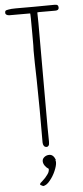

<svg xmlns="http://www.w3.org/2000/svg" viewBox="-63 -789 446 1037"><g transform="rotate(-5 159.5 -270.0)"><path d="M145 -20V-109V-198L143 -358Q140 -465 140 -518L141 -547V-612Q141 -720 139 -720H26Q18 -720 11.5 -724Q5 -728 5 -735Q5 -743 8 -746Q11 -749 24 -751Q38 -754 64 -754H164L274 -755Q286 -755 290.5 -751Q295 -747 295 -738Q295 -723 276 -723H231H187L178 -722L179 -664V-586V-180V-97L180 -23V-21Q180 -13 179 -7.5Q178 -2 175 1Q172 6 165 6Q155 6 150 -1.5Q145 -9 145 -20ZM112 207 114 198Q120 194 142 172Q160 151 163 142Q166 135 166 125Q153 117 145 105Q137 93 137 81Q137 68 148.5 59Q160 50 175 50Q197 50 208 79L206 82Q208 84 208 94Q208 111 195.5 140Q183 169 164 191Q146 213 128 215Z"/></g></svg>

Font: Amatic SC
Style: Regular
Weight: 400
Designer: Multiple Designers
Foundry: Vernon Adams
Version: Version 2.505